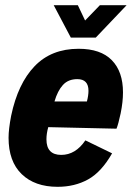

<svg xmlns="http://www.w3.org/2000/svg" viewBox="-20 -710 508 740"><path d="M454 -354Q454 -317 445 -273Q436 -231 429 -214L166 -220Q159 -195 159 -173Q159 -113 216 -113Q271 -113 309 -169L412 -119Q371 -47 319.5 -18.5Q268 10 202 10Q114 10 63.5 -39Q13 -88 13 -179Q13 -212 23 -264Q49 -388 113.5 -455Q178 -522 283 -522Q368 -522 411 -478Q454 -434 454 -354ZM190 -319H315Q321 -342 321 -360Q321 -405 278 -405Q243 -405 222.5 -382.5Q202 -360 190 -319ZM187 -690H280L308 -631L365 -690H468L349 -565H253Z"/></svg>

Font: Decalotype ExtraBold Italic
Style: Regular
Weight: 800
Italic angle: -12°
Designer: Alfredo Marco Pradil
Foundry: Alfredo Marco Pradil
Version: Version 1.0